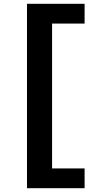

<svg xmlns="http://www.w3.org/2000/svg" viewBox="-20 -791 487 1010"><path d="M122 199V-771H425V-667H254V95H425V199Z"/></svg>

Font: Expletus Sans
Style: Bold
Weight: 700
Version: Version 7.500